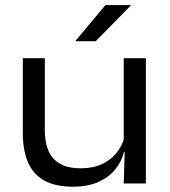

<svg xmlns="http://www.w3.org/2000/svg" viewBox="-20 -708 658 741"><path d="M153 -483.5V-204.5Q153 -161 166.2 -128.2Q179.5 -95.5 210 -77Q240.5 -58.5 292 -58.5Q340 -58.5 375 -75.2Q410 -92 432 -120.8Q454 -149.5 462 -185L476 -122H458.5Q450 -86 425.8 -55.5Q401.5 -25 360.8 -6.2Q320 12.5 261 12.5Q192 12.5 149.2 -12.2Q106.5 -37 87.2 -83.5Q68 -130 68 -195.5V-483.5ZM543 -483.5V0H457.5L461.5 -130.5L457.5 -138V-483.5ZM387 -688.5H484.5V-686.5L349.5 -549H271.5V-550.5Z"/></svg>

Font: Anek Gujarati SemiExpanded
Style: Regular
Weight: 400
Width: 6
Designer: Mrunmayee Ghaisas (Gujarati), Yesha Goshar (Latin)
Foundry: Ek Type
Version: Version 1.003